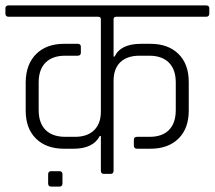

<svg xmlns="http://www.w3.org/2000/svg" viewBox="-34 -643 794 710"><path d="M386 -572V-434H390Q412 -481 488 -481H522Q588 -481 626 -443.5Q664 -406 664 -340V-234Q664 -168 626 -130.5Q588 -93 522 -93H473Q461 -93 461 -105V-126Q461 -137 473 -137H519Q566 -137 591 -162.5Q616 -188 616 -236V-338Q616 -386 590.5 -411.5Q565 -437 518 -437H482Q436 -437 411 -413Q386 -389 386 -344V-12Q386 0 375 0H350Q339 0 339 -12V-140H335Q310 -93 238 -93H203Q137 -93 99 -130.5Q61 -168 61 -234V-340Q62 -406 100 -443.5Q138 -481 203 -481H253Q265 -481 265 -470V-448Q265 -437 253 -437H207Q160 -437 134.5 -411.5Q109 -386 109 -338V-236Q109 -188 134.5 -162.5Q160 -137 208 -137H243Q289 -137 314 -161.5Q339 -186 339 -230V-572Q339 -581 329 -581H-2Q-14 -581 -14 -593V-612Q-14 -623 -2 -623H728Q740 -623 740 -612V-593Q740 -581 728 -581H396Q386 -581 386 -572ZM197 2V35Q197 47 186 47H155Q144 47 144 35V2Q144 -10 155 -10H186Q197 -10 197 2Z"/></svg>

Font: Rajdhani
Style: Regular
Weight: 400
Designer: Satya Rajpurohit, Jyotish Sonowal
Foundry: Indian Type Foundry
Version: Version 1.201 February 1, 2022